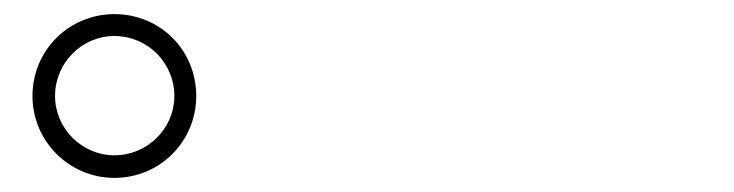

<svg xmlns="http://www.w3.org/2000/svg" viewBox="-20 -863 1040 272"><path d="M26 -727C26 -663 78 -611 142 -611C207 -611 258 -663 258 -727C258 -792 207 -843 142 -843C78 -843 26 -792 26 -727ZM58 -727C58 -774 96 -812 142 -812C189 -812 227 -774 227 -727C227 -681 189 -643 142 -643C96 -643 58 -681 58 -727Z"/></svg>

Font: Noto Serif SC Light
Style: Regular
Weight: 300
Designer: Ryoko NISHIZUKA 西塚涼子 (kana & ideographs); Frank Grießhammer (Latin, Greek & Cyrillic); Wenlong ZHANG 张文龙 (bopomofo); San
Foundry: Adobe
Version: Version 2.001;hotconv 1.1.0;makeotfexe 2.6.0